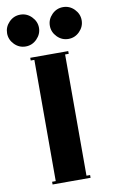

<svg xmlns="http://www.w3.org/2000/svg" viewBox="-138 -993 615 1045"><g transform="rotate(-10 170.0 -470.5)"><path d="M226.1 -791.5Q200.2 -817.9 200.2 -853Q200.2 -888.2 226.1 -914.6Q252 -940.9 288.1 -940.9Q324.2 -940.9 350.1 -914.6Q376 -888.2 376 -853Q376 -817.9 350.1 -791.5Q324.2 -765.1 288.1 -765.1Q252 -765.1 226.1 -791.5ZM-10.3 -791.5Q-36.1 -817.9 -36.1 -853Q-36.1 -888.2 -10.3 -914.6Q15.6 -940.9 51.8 -940.9Q87.9 -940.9 114 -914.3Q140.1 -887.7 140.1 -853Q140.1 -818.4 114 -791.7Q87.9 -765.1 51.8 -765.1Q15.6 -765.1 -10.3 -791.5ZM64.9 0V-15.1H85V-685.1H64.9V-700.2H274.9V-685.1H254.9V-15.1H274.9V0Z"/></g></svg>

Font: Copperplate CC
Style: Bold
Weight: 700
Designer: indestructible type*
Foundry: Cowboy Collective
Version: Version 1.000